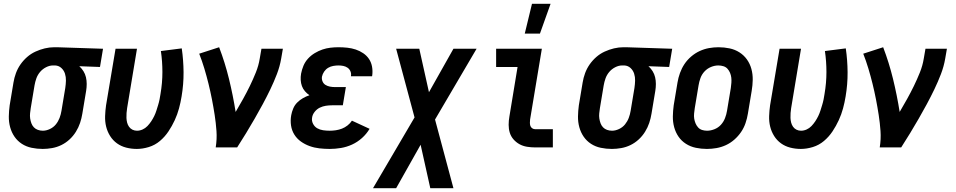

<svg xmlns="http://www.w3.org/2000/svg" viewBox="-20 -777 5040 1012"><path d="M205 8Q175 8 146.5 2Q118 -4 95 -19Q72 -34 56.5 -56.5Q41 -79 33.5 -106.5Q26 -134 26.5 -163.5Q27 -193 31 -222L51 -342Q55 -367 64 -391.5Q73 -416 88 -437.5Q103 -459 123 -476.5Q143 -494 167 -505Q191 -516 216 -522Q241 -528 266 -528H281L523 -520L507 -424L398 -428Q411 -416 420 -401.5Q429 -387 433 -370Q437 -353 437 -334.5Q437 -316 434 -298L414 -178Q410 -153 402 -129Q394 -105 380 -82.5Q366 -60 346.5 -42Q327 -24 303.5 -12.5Q280 -1 254.5 3.5Q229 8 205 8ZM206 -88Q224 -88 243 -97Q262 -106 274.5 -121.5Q287 -137 294 -155.5Q301 -174 304 -193L324 -313Q327 -333 327.5 -352Q328 -371 322.5 -388.5Q317 -406 303.5 -418.5Q290 -431 271 -432H259Q241 -432 222.5 -422.5Q204 -413 191 -397.5Q178 -382 171.5 -363.5Q165 -345 162 -327L142 -207Q140 -193 138.5 -179.5Q137 -166 139 -152.5Q141 -139 145.5 -127Q150 -115 158.5 -106Q167 -97 179.5 -92.5Q192 -88 206 -88Z M701 8Q672 8 645 1Q618 -6 596.5 -21.5Q575 -37 560.5 -60Q546 -83 539.5 -109.5Q533 -136 534 -165Q535 -194 539 -222L589 -520H702L650 -207Q648 -194 647 -181Q646 -168 646.5 -155.5Q647 -143 650 -131Q653 -119 660 -109Q667 -99 678 -93.5Q689 -88 702 -88Q717 -88 731.5 -94.5Q746 -101 757 -112.5Q768 -124 777 -137.5Q786 -151 793 -165.5Q800 -180 804.5 -194.5Q809 -209 813.5 -223.5Q818 -238 821 -253Q824 -268 826 -282Q836 -340 836 -397Q836 -454 828 -508L938 -522Q947 -460 947.5 -396.5Q948 -333 937 -268Q932 -237 923.5 -205.5Q915 -174 901 -143.5Q887 -113 868 -84.5Q849 -56 823 -34Q797 -12 764.5 -2Q732 8 701 8Z M1117 0Q1124 -44 1121 -86.5Q1118 -129 1111.5 -171Q1105 -213 1097 -254Q1089 -295 1079 -335.5Q1069 -376 1057 -416Q1045 -456 1030 -494L1135 -528Q1166 -447 1187 -361Q1208 -275 1222 -187Q1242 -221 1261 -255Q1280 -289 1297 -324Q1314 -359 1328.5 -395Q1343 -431 1349 -468L1358 -520H1471L1462 -468Q1455 -427 1439.5 -386.5Q1424 -346 1405 -306.5Q1386 -267 1365 -228Q1344 -189 1322 -151Q1300 -113 1277 -75Q1254 -37 1230 0Z M1718 8Q1691 8 1664 5Q1637 2 1612 -7Q1587 -16 1566 -31Q1545 -46 1531.5 -67.5Q1518 -89 1514 -115.5Q1510 -142 1515 -170Q1518 -187 1525.5 -205Q1533 -223 1546.5 -236.5Q1560 -250 1576.5 -259.5Q1593 -269 1611 -275Q1598 -284 1587.5 -296Q1577 -308 1571.5 -323Q1566 -338 1565 -355Q1564 -372 1567 -389Q1571 -410 1579.5 -430.5Q1588 -451 1603.5 -468Q1619 -485 1639 -497Q1659 -509 1679.5 -516Q1700 -523 1721.5 -525.5Q1743 -528 1764 -528Q1788 -528 1811 -525.5Q1834 -523 1855 -516Q1876 -509 1894.5 -496.5Q1913 -484 1925 -466Q1937 -448 1941 -425.5Q1945 -403 1942 -380L1941 -375H1830V-377Q1832 -390 1827 -401.5Q1822 -413 1812 -420Q1802 -427 1789.5 -429.5Q1777 -432 1764 -432Q1751 -432 1736.5 -429.5Q1722 -427 1709.5 -419.5Q1697 -412 1688.5 -399.5Q1680 -387 1677 -373Q1675 -360 1680 -348Q1685 -336 1695.5 -329.5Q1706 -323 1719 -320.5Q1732 -318 1746 -318H1803L1787 -222H1730Q1714 -222 1697.5 -219.5Q1681 -217 1665.5 -209.5Q1650 -202 1638.5 -187.5Q1627 -173 1625 -157Q1622 -140 1630 -124.5Q1638 -109 1652 -101Q1666 -93 1683 -90.5Q1700 -88 1718 -88Q1734 -88 1750.5 -90.5Q1767 -93 1782.5 -99Q1798 -105 1812 -116Q1826 -127 1835 -141L1928 -98Q1912 -71 1888 -49.5Q1864 -28 1835.5 -15Q1807 -2 1777 3Q1747 8 1718 8Z M1946 215 2165 -158 2068 -520H2190L2241 -291L2370 -520H2492L2273 -147L2370 215H2248L2197 -14L2068 215Z M2746 -600 2784 -757H2882L2826 -600ZM2800 0Q2779 0 2757.5 -3.5Q2736 -7 2718 -17Q2700 -27 2686.5 -42.5Q2673 -58 2667 -77.5Q2661 -97 2661 -119Q2661 -141 2665 -163L2708 -424H2595V-520H2836L2774 -147Q2773 -138 2773 -129.5Q2773 -121 2775.5 -113.5Q2778 -106 2785 -101Q2792 -96 2801 -96H2894V0Z M3205 8Q3175 8 3146.5 2Q3118 -4 3095 -19Q3072 -34 3056.5 -56.5Q3041 -79 3033.5 -106.5Q3026 -134 3026.5 -163.5Q3027 -193 3031 -222L3051 -342Q3055 -367 3064 -391.5Q3073 -416 3088 -437.5Q3103 -459 3123 -476.5Q3143 -494 3167 -505Q3191 -516 3216 -522Q3241 -528 3266 -528H3281L3523 -520L3507 -424L3398 -428Q3411 -416 3420 -401.5Q3429 -387 3433 -370Q3437 -353 3437 -334.5Q3437 -316 3434 -298L3414 -178Q3410 -153 3402 -129Q3394 -105 3380 -82.5Q3366 -60 3346.5 -42Q3327 -24 3303.5 -12.5Q3280 -1 3254.5 3.5Q3229 8 3205 8ZM3206 -88Q3224 -88 3243 -97Q3262 -106 3274.5 -121.5Q3287 -137 3294 -155.5Q3301 -174 3304 -193L3324 -313Q3327 -333 3327.5 -352Q3328 -371 3322.5 -388.5Q3317 -406 3303.5 -418.5Q3290 -431 3271 -432H3259Q3241 -432 3222.5 -422.5Q3204 -413 3191 -397.5Q3178 -382 3171.5 -363.5Q3165 -345 3162 -327L3142 -207Q3140 -193 3138.5 -179.5Q3137 -166 3139 -152.5Q3141 -139 3145.5 -127Q3150 -115 3158.5 -106Q3167 -97 3179.5 -92.5Q3192 -88 3206 -88Z M3706 8Q3676 8 3647.5 2Q3619 -4 3595.5 -19Q3572 -34 3556.5 -56.5Q3541 -79 3533.5 -106.5Q3526 -134 3526.5 -163.5Q3527 -193 3531 -222L3551 -342Q3555 -367 3564 -392Q3573 -417 3587.5 -439Q3602 -461 3623 -479Q3644 -497 3668 -508Q3692 -519 3717 -523.5Q3742 -528 3767 -528Q3797 -528 3825.5 -522Q3854 -516 3877.5 -501Q3901 -486 3917 -463.5Q3933 -441 3940.5 -413.5Q3948 -386 3947.5 -356.5Q3947 -327 3942 -298L3922 -178Q3918 -153 3909.5 -128Q3901 -103 3886 -81Q3871 -59 3850.5 -41Q3830 -23 3806 -12Q3782 -1 3756.5 3.5Q3731 8 3706 8ZM3707 -88Q3726 -88 3746 -96Q3766 -104 3780 -119.5Q3794 -135 3801.5 -154.5Q3809 -174 3812 -193L3832 -313Q3834 -327 3835 -341Q3836 -355 3834.5 -368Q3833 -381 3828 -393Q3823 -405 3814.5 -414.5Q3806 -424 3793 -428Q3780 -432 3766 -432Q3747 -432 3727.5 -424Q3708 -416 3693.5 -400.5Q3679 -385 3672 -365.5Q3665 -346 3662 -327L3642 -207Q3640 -193 3638.5 -179Q3637 -165 3639 -152Q3641 -139 3646 -127Q3651 -115 3659.5 -105.5Q3668 -96 3680.5 -92Q3693 -88 3707 -88Z M4201 8Q4172 8 4145 1Q4118 -6 4096.5 -21.5Q4075 -37 4060.5 -60Q4046 -83 4039.5 -109.5Q4033 -136 4034 -165Q4035 -194 4039 -222L4089 -520H4202L4150 -207Q4148 -194 4147 -181Q4146 -168 4146.5 -155.5Q4147 -143 4150 -131Q4153 -119 4160 -109Q4167 -99 4178 -93.5Q4189 -88 4202 -88Q4217 -88 4231.5 -94.5Q4246 -101 4257 -112.5Q4268 -124 4277 -137.5Q4286 -151 4293 -165.5Q4300 -180 4304.5 -194.5Q4309 -209 4313.5 -223.5Q4318 -238 4321 -253Q4324 -268 4326 -282Q4336 -340 4336 -397Q4336 -454 4328 -508L4438 -522Q4447 -460 4447.5 -396.5Q4448 -333 4437 -268Q4432 -237 4423.5 -205.5Q4415 -174 4401 -143.5Q4387 -113 4368 -84.5Q4349 -56 4323 -34Q4297 -12 4264.5 -2Q4232 8 4201 8Z M4617 0Q4624 -44 4621 -86.5Q4618 -129 4611.5 -171Q4605 -213 4597 -254Q4589 -295 4579 -335.5Q4569 -376 4557 -416Q4545 -456 4530 -494L4635 -528Q4666 -447 4687 -361Q4708 -275 4722 -187Q4742 -221 4761 -255Q4780 -289 4797 -324Q4814 -359 4828.5 -395Q4843 -431 4849 -468L4858 -520H4971L4962 -468Q4955 -427 4939.5 -386.5Q4924 -346 4905 -306.5Q4886 -267 4865 -228Q4844 -189 4822 -151Q4800 -113 4777 -75Q4754 -37 4730 0Z"/></svg>

Font: Iosevka SS18
Style: Bold Italic
Weight: 700
Italic angle: -9°
Monospace: yes
Designer: Belleve Invis
Foundry: Belleve Invis
Version: Version 25.1.1; ttfautohint (v1.8.4)